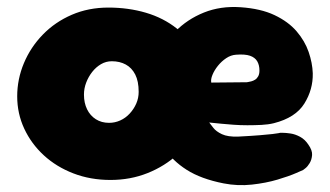

<svg xmlns="http://www.w3.org/2000/svg" viewBox="-20 -522 960 558"><path d="M301 1Q243 1 193.5 -18Q144 -37 107.5 -70.5Q71 -104 50.5 -148Q30 -192 30 -242Q30 -292 49.5 -338.5Q69 -385 104.5 -421.5Q140 -458 188.5 -479Q237 -500 295 -500Q353 -500 404 -485Q455 -470 494 -439Q533 -408 555 -361Q577 -314 577 -250Q577 -200 556 -154.5Q535 -109 497 -74Q459 -39 409 -19Q359 1 301 1ZM297 -165Q314 -165 329.5 -172Q345 -179 357 -192Q369 -205 376 -221Q383 -237 383 -255Q383 -286 373 -305.5Q363 -325 345.5 -334.5Q328 -344 305 -344Q288 -344 273.5 -335.5Q259 -327 248 -313Q237 -299 230.5 -282Q224 -265 224 -247Q224 -223 233 -204.5Q242 -186 258.5 -175.5Q275 -165 297 -165ZM630 11Q564 -2 522.5 -28.5Q481 -55 458.5 -90.5Q436 -126 427.5 -166Q419 -206 418 -246Q417 -299 435.5 -346.5Q454 -394 489 -430Q524 -466 572.5 -485.5Q621 -505 679 -501Q738 -497 778 -478Q818 -459 842 -431Q866 -403 877 -371Q888 -339 889 -309Q890 -262 864.5 -221Q839 -180 776 -164Q760 -160 740 -159Q720 -158 699 -158Q678 -158 658 -159.5Q638 -161 622.5 -162.5Q607 -164 597.5 -165Q588 -166 588 -166Q592 -161 600 -150.5Q608 -140 625 -132Q642 -124 672 -125Q711 -127 735 -129Q759 -131 772 -132.5Q785 -134 789.5 -135Q794 -136 794 -136Q794 -136 802.5 -136Q811 -136 824.5 -134Q838 -132 852 -124.5Q866 -117 876 -102Q888 -85 887 -71.5Q886 -58 880 -48Q874 -38 867.5 -33Q861 -28 861 -28Q861 -28 840.5 -19Q820 -10 786.5 0Q753 10 712 14.5Q671 19 630 11ZM594 -282 697 -283Q697 -283 700.5 -283.5Q704 -284 710 -285.5Q716 -287 721.5 -290.5Q727 -294 730.5 -300.5Q734 -307 734 -317Q734 -333 727.5 -344Q721 -355 706.5 -360Q692 -365 666 -363Q651 -362 637.5 -353Q624 -344 613.5 -331Q603 -318 597.5 -304.5Q592 -291 594 -282Z"/></svg>

Font: Sour Gummy Black
Style: Regular
Weight: 900
Version: Version 1.000